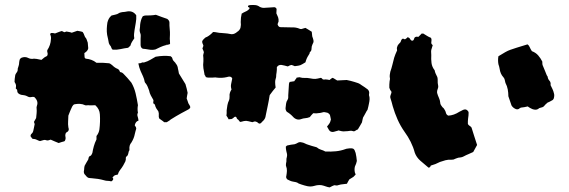

<svg xmlns="http://www.w3.org/2000/svg" viewBox="-20 -720 2349 792"><path d="M542 -657Q543 -641 540 -625.5Q537 -610 535 -596Q534 -588 533 -580Q532 -572 534 -562Q529 -555 524.5 -547.5Q520 -540 518 -532Q517 -530 514 -528Q511 -526 509 -523Q493 -521 477.5 -517.5Q462 -514 445 -515Q441 -518 440 -521.5Q439 -525 437 -529Q432 -534 429 -542Q428 -550 426 -558Q424 -566 422 -576Q420 -589 420.5 -601.5Q421 -614 423 -627Q425 -635 428.5 -642Q432 -649 440 -656Q446 -658 455 -659.5Q464 -661 471 -666Q474 -668 477.5 -668.5Q481 -669 484 -670Q489 -670 495 -671Q501 -672 506 -673Q529 -676 542 -657ZM681 -553Q682 -542 681.5 -539.5Q681 -537 670 -535L668 -536H667Q667 -534 668 -534H666Q665 -533 665 -533.5Q665 -534 665 -534Q653 -531 642 -526Q631 -521 621 -516Q608 -513 594.5 -515.5Q581 -518 569 -519Q560 -523 560 -535V-560Q560 -566 560.5 -571.5Q561 -577 559 -582Q555 -592 556.5 -600.5Q558 -609 558 -618Q559 -627 561.5 -636Q564 -645 569 -653Q572 -654 574.5 -655Q577 -656 578 -656Q589 -656 600.5 -656.5Q612 -657 623 -659Q629 -657 635 -654.5Q641 -652 647 -650Q654 -647 660 -645.5Q666 -644 670 -642Q679 -635 679 -627Q679 -621 679 -614.5Q679 -608 680 -601Q681 -594 681 -588Q681 -582 681 -576Q681 -570 680.5 -564.5Q680 -559 681 -553ZM551 -222Q540 -220 536 -204Q535 -203 538.5 -199Q542 -195 542 -189Q541 -185 539 -179Q537 -173 536 -167Q533 -150 522 -132Q512 -121 514 -103Q515 -101 511 -95Q511 -95 509.5 -88Q508 -81 505 -77L499 -72Q500 -71 499.5 -70Q499 -69 499 -68Q500 -62 497 -54Q495 -50 492.5 -45.5Q490 -41 488 -37Q482 -27 475.5 -19Q469 -11 466 0Q458 2 455.5 2.5Q453 3 447 8Q449 9 446 10.5Q443 12 444 13Q449 16 446 22Q442 28 438 28Q431 26 424 26Q417 26 411 24Q397 20 384 18Q371 16 357 15Q349 15 343 13Q336 8 332 2Q323 -5 327 -20Q327 -24 327.5 -28Q328 -32 329 -36Q333 -43 336.5 -49.5Q340 -56 344 -62Q346 -73 348 -74.5Q350 -76 353.5 -77.5Q357 -79 361 -89Q363 -102 367 -116.5Q371 -131 378 -145V-159Q383 -165 386 -172Q389 -179 390 -186Q392 -202 392.5 -217.5Q393 -233 392 -248Q391 -270 373 -286Q366 -286 358.5 -285.5Q351 -285 344 -286Q340 -286 337 -285.5Q334 -285 331 -286Q321 -291 310 -291.5Q299 -292 288 -290Q284 -289 282 -286.5Q280 -284 278 -281Q275 -274 272 -268Q269 -262 267 -256Q264 -249 262 -243Q262 -232 261 -220Q260 -208 262 -195Q268 -180 253 -173L251 -170Q248 -163 250 -155.5Q252 -148 248 -140Q247 -139 247 -138.5Q247 -138 245 -137Q240 -136 234 -134Q228 -132 222 -130Q213 -134 205 -137Q197 -140 189 -144Q185 -143 181 -141.5Q177 -140 173 -141Q166 -144 159 -142Q152 -140 145 -138Q138 -140 131.5 -143.5Q125 -147 117 -147Q114 -147 112.5 -149Q111 -151 106 -158Q106 -165 110.5 -168.5Q115 -172 117 -179Q118 -185 120 -193Q122 -201 123 -208Q122 -211 121.5 -213Q121 -215 120 -217Q123 -223 129 -233Q130 -242 131 -252.5Q132 -263 131 -273Q130 -276 132 -283Q140 -303 121 -320Q115 -321 108 -319.5Q101 -318 94 -322Q87 -326 80.5 -327Q74 -328 67 -329Q60 -331 55.5 -335Q51 -339 51 -347Q51 -349 49 -351.5Q47 -354 45 -355Q46 -359 46 -362.5Q46 -366 46 -369Q45 -374 40 -382Q40 -393 43 -411Q45 -416 49.5 -422Q54 -428 53 -436Q55 -443 57 -449Q59 -455 59 -462Q59 -466 60 -469Q61 -472 62 -476Q64 -479 69 -482Q83 -487 94 -482Q107 -475 120 -478Q122 -478 125.5 -477.5Q129 -477 131 -477Q136 -476 141 -475Q146 -474 151 -473Q154 -475 157 -478Q160 -481 163 -483Q166 -485 169 -486.5Q172 -488 174 -489Q178 -496 176 -502Q174 -508 175 -513Q189 -534 190 -558Q191 -563 190 -568.5Q189 -574 187 -578Q187 -584 194 -584Q197 -584 200 -583.5Q203 -583 207 -582Q213 -584 220 -587Q227 -590 235 -592Q237 -591 239.5 -590Q242 -589 245 -587Q247 -588 250 -588.5Q253 -589 254 -590Q259 -589 265 -588Q271 -587 276 -585Q289 -590 299 -593Q304 -592 310 -591Q316 -590 321 -588Q326 -581 328 -574Q330 -567 335 -562Q337 -559 338.5 -554Q340 -549 342 -544Q343 -538 343 -532Q343 -526 344 -521Q343 -514 338 -509Q333 -504 328 -501Q328 -495 328.5 -491Q329 -487 329 -483Q332 -478 334 -478Q346 -477 357 -473Q368 -469 378 -461H404Q411 -461 417 -460Q423 -459 430 -459Q434 -458 437 -455.5Q440 -453 443 -451Q454 -440 465 -436Q472 -433 475 -423Q479 -422 482 -421Q485 -420 489 -416Q497 -408 505.5 -398.5Q514 -389 522 -379Q534 -358 539.5 -334.5Q545 -311 549 -286Q546 -271 549 -255Q545 -248 547.5 -240.5Q550 -233 551 -225ZM765 -278Q764 -272 756 -268Q749 -264 742 -260.5Q735 -257 728 -253Q717 -247 706 -240.5Q695 -234 684 -227Q680 -223 676 -221Q672 -219 668 -216H657Q653 -220 647.5 -223.5Q642 -227 637 -231Q634 -237 635 -245Q636 -253 633 -261Q629 -266 625 -272.5Q621 -279 619 -288Q618 -290 616 -291.5Q614 -293 612 -294Q612 -297 612.5 -300Q613 -303 613 -307Q607 -317 602 -326.5Q597 -336 595 -347Q592 -355 589 -362.5Q586 -370 581 -376Q578 -379 577 -382Q575 -394 570 -405Q565 -416 560 -427Q554 -441 551 -457V-459Q551 -459 551.5 -458.5Q552 -458 553 -459Q558 -458 563.5 -461Q569 -464 573 -462Q590 -467 599.5 -473Q609 -479 622 -486Q639 -489 654.5 -489.5Q670 -490 684 -488Q690 -484 691 -479Q692 -474 695 -470Q697 -467 700.5 -464Q704 -461 705 -458Q713 -449 714 -437Q715 -433 716 -428Q717 -423 718 -417L745 -373Q748 -363 750 -355Q752 -347 754 -337Q753 -332 752 -326.5Q751 -321 750 -314Q752 -310 753.5 -304.5Q755 -299 757 -294Q759 -290 761.5 -286.5Q764 -283 765 -278Z M1273 -554Q1274 -548 1272.5 -544.5Q1271 -541 1269 -537Q1265 -529 1265 -519Q1265 -509 1258 -505Q1258 -499 1252 -491Q1248 -485 1245 -478Q1242 -471 1240 -463Q1224 -453 1218.5 -451Q1213 -449 1196 -447Q1193 -448 1190 -449.5Q1187 -451 1183 -452Q1182 -452 1180 -451.5Q1178 -451 1175 -450Q1174 -449 1171.5 -448Q1169 -447 1167 -446Q1160 -448 1154 -449.5Q1148 -451 1142 -452Q1129 -454 1122 -443Q1122 -438 1122 -432.5Q1122 -427 1121 -422Q1120 -417 1119.5 -412Q1119 -407 1119 -402Q1118 -398 1116.5 -392.5Q1115 -387 1115 -381Q1115 -376 1115.5 -370.5Q1116 -365 1117 -359Q1111 -352 1105.5 -345Q1100 -338 1095 -331Q1092 -328 1092 -325Q1089 -305 1084.5 -284Q1080 -263 1076 -243Q1075 -231 1065 -221Q1061 -218 1059 -215Q1057 -212 1052 -210Q1047 -210 1044 -213.5Q1041 -217 1036 -218Q1032 -220 1028.5 -218.5Q1025 -217 1021 -216Q1002 -221 995.5 -221.5Q989 -222 972 -217Q968 -218 966 -222Q964 -226 960 -228Q957 -230 956 -234Q955 -238 950 -239Q946 -237 943 -234Q940 -231 935 -229Q932 -229 929 -228.5Q926 -228 923 -228Q921 -232 919 -235.5Q917 -239 914 -243Q915 -248 915 -253Q915 -258 915 -265Q916 -275 918 -286Q920 -297 925 -307Q927 -312 927 -322Q926 -330 928.5 -337.5Q931 -345 935 -351Q931 -363 933.5 -374Q936 -385 938 -396Q935 -404 926 -404Q924 -404 921.5 -403.5Q919 -403 916 -402Q895 -397 873 -400Q869 -401 865 -400.5Q861 -400 858 -400H838Q835 -400 829 -402Q828 -405 827 -407Q826 -409 824 -411Q821 -425 819 -438.5Q817 -452 819 -467V-480Q819 -483 818.5 -486Q818 -489 818 -492Q819 -496 819.5 -498.5Q820 -501 821 -505Q820 -508 818.5 -512Q817 -516 815 -520Q816 -522 817 -525.5Q818 -529 819 -531Q819 -532 818.5 -533Q818 -534 818 -535Q812 -547 815 -552Q818 -557 826 -564Q828 -566 834 -568Q847 -575 859 -588Q867 -588 876 -586Q885 -584 893 -584Q902 -583 910.5 -582.5Q919 -582 928 -580Q936 -578 942 -579.5Q948 -581 954 -585Q956 -587 958 -588.5Q960 -590 962 -591Q973 -600 973 -613Q974 -617 973.5 -621Q973 -625 973 -629Q973 -648 977 -664Q979 -665 981 -666Q983 -667 984 -668Q991 -671 997.5 -674.5Q1004 -678 1008 -683Q1010 -686 1009.5 -687.5Q1009 -689 1004 -691Q1004 -691 1003.5 -691.5Q1003 -692 1003 -693V-696Q1008 -699 1012 -699Q1023 -700 1033 -699Q1043 -698 1051 -692Q1062 -686 1075 -688Q1084 -688 1092 -689Q1100 -690 1107 -690Q1117 -692 1121 -683Q1121 -679 1120.5 -674.5Q1120 -670 1120 -665Q1124 -657 1127 -649Q1130 -641 1129 -631Q1128 -629 1127 -626Q1126 -623 1125 -620Q1128 -609 1136 -608Q1147 -608 1159 -607.5Q1171 -607 1183 -607Q1201 -608 1217 -601Q1219 -600 1220.5 -600.5Q1222 -601 1223 -600Q1227 -601 1231 -602.5Q1235 -604 1240 -605Q1246 -601 1252.5 -597.5Q1259 -594 1266 -589Q1267 -584 1267 -579.5Q1267 -575 1268 -570Q1270 -566 1271 -561.5Q1272 -557 1273 -554ZM1503 -337Q1503 -335 1502.5 -332.5Q1502 -330 1502 -328Q1505 -319 1504.5 -310.5Q1504 -302 1502 -293Q1501 -287 1499.5 -281Q1498 -275 1496 -267Q1492 -262 1489 -255.5Q1486 -249 1481 -241Q1477 -236 1476 -229Q1475 -222 1473 -215Q1469 -208 1465 -201Q1461 -194 1456 -186Q1452 -185 1449.5 -183Q1447 -181 1443 -179Q1442 -179 1440 -178.5Q1438 -178 1436 -179Q1431 -181 1425 -180.5Q1419 -180 1414 -179Q1401 -178 1396 -178Q1391 -178 1376 -182Q1372 -180 1366.5 -179Q1361 -178 1356 -176Q1343 -174 1337 -184Q1335 -188 1333 -191Q1331 -194 1329 -198Q1333 -203 1336.5 -207.5Q1340 -212 1342 -217Q1344 -223 1345 -227Q1344 -232 1343 -237Q1342 -242 1341 -246Q1334 -256 1325 -256Q1316 -259 1309 -256Q1305 -255 1300 -254Q1295 -253 1290 -253Q1286 -252 1281.5 -252.5Q1277 -253 1272 -253Q1268 -249 1264 -244.5Q1260 -240 1258 -237Q1248 -233 1239.5 -232.5Q1231 -232 1223 -229Q1213 -225 1204 -228Q1195 -231 1189 -238Q1177 -251 1163 -259Q1157 -267 1158 -275Q1159 -283 1160 -292Q1161 -301 1166 -308Q1169 -313 1169 -317.5Q1169 -322 1169 -327Q1170 -339 1170.5 -350.5Q1171 -362 1172 -374Q1172 -376 1173 -378Q1174 -380 1175 -382Q1180 -383 1184.5 -383.5Q1189 -384 1194 -385Q1196 -389 1199.5 -393Q1203 -397 1204 -400Q1209 -400 1212 -401Q1215 -402 1217 -401Q1227 -398 1237.5 -398.5Q1248 -399 1258 -397Q1273 -394 1280.5 -394.5Q1288 -395 1304 -399Q1306 -398 1308 -396.5Q1310 -395 1311 -393Q1316 -391 1319.5 -392Q1323 -393 1327 -392Q1331 -392 1339 -390Q1342 -392 1345.5 -395Q1349 -398 1352 -399Q1357 -397 1362 -393.5Q1367 -390 1371 -388Q1380 -389 1390 -389Q1400 -389 1410 -390Q1426 -387 1442 -382Q1450 -380 1457.5 -377Q1465 -374 1471 -369Q1478 -365 1484 -360.5Q1490 -356 1497 -351Q1503 -345 1503 -337ZM1452 -56Q1451 -51 1449 -45Q1447 -39 1444 -33Q1441 -21 1444 -8Q1445 -7 1445.5 -4.5Q1446 -2 1447 0Q1441 7 1438 9.5Q1435 12 1421 20Q1419 24 1416 28.5Q1413 33 1411 38Q1404 39 1398 39.5Q1392 40 1386 41Q1382 42 1378 43Q1374 44 1371 45H1367Q1363 45 1359 44Q1355 45 1350.5 47.5Q1346 50 1340 53Q1332 52 1324 49Q1316 46 1307 44Q1292 42 1277.5 46.5Q1263 51 1248 48Q1242 47 1236 45Q1230 43 1223 41Q1221 40 1217.5 39Q1214 38 1212 37Q1207 33 1201 31.5Q1195 30 1188 29Q1182 28 1176.5 25.5Q1171 23 1165 20Q1163 16 1161 15Q1161 13 1160.5 10.5Q1160 8 1161 6Q1163 -5 1163.5 -15Q1164 -25 1160 -35Q1159 -38 1159.5 -41Q1160 -44 1160 -47Q1162 -53 1161.5 -59Q1161 -65 1163 -71Q1165 -78 1164 -84.5Q1163 -91 1161 -97Q1160 -101 1159.5 -106Q1159 -111 1159 -115Q1161 -117 1162.5 -118.5Q1164 -120 1165 -120Q1172 -122 1180 -123Q1188 -124 1195 -125Q1202 -127 1208.5 -131Q1215 -135 1223 -133Q1231 -132 1237.5 -128.5Q1244 -125 1251 -123Q1259 -120 1266.5 -118Q1274 -116 1281 -114Q1283 -113 1284.5 -113Q1286 -113 1287 -112Q1295 -105 1304 -102.5Q1313 -100 1322 -95Q1345 -94 1365.5 -96Q1386 -98 1405 -105Q1410 -107 1413.5 -107Q1417 -107 1421 -108Q1433 -109 1438 -106Q1443 -103 1447 -89Q1449 -81 1450 -73Q1451 -65 1452 -56Z M1948 -122Q1944 -115 1940 -107.5Q1936 -100 1932 -93Q1922 -88 1912 -84Q1902 -80 1893 -75Q1890 -73 1887.5 -72.5Q1885 -72 1882 -71Q1879 -70 1875 -70Q1871 -70 1866 -68Q1863 -67 1859 -65.5Q1855 -64 1851 -62Q1849 -62 1846 -61.5Q1843 -61 1841 -61Q1829 -62 1817.5 -59Q1806 -56 1795 -52Q1776 -42 1757 -37Q1757 -36 1756 -35Q1755 -34 1755 -32Q1750 -27 1747 -29Q1739 -36 1730.5 -43Q1722 -50 1714 -57Q1698 -71 1691 -90Q1685 -113 1674 -135Q1663 -157 1649 -176Q1632 -200 1620 -227Q1608 -254 1600 -282Q1598 -290 1595.5 -299Q1593 -308 1590 -317Q1589 -323 1591.5 -328.5Q1594 -334 1595 -340Q1594 -345 1590 -348Q1589 -351 1588 -353Q1587 -355 1586 -358Q1586 -365 1586 -371Q1586 -377 1587 -384Q1588 -389 1588.5 -393Q1589 -397 1588 -400Q1587 -406 1588 -412Q1589 -418 1590 -424Q1595 -438 1598.5 -452.5Q1602 -467 1606 -482Q1608 -489 1611 -496Q1614 -503 1618 -512Q1618 -514 1617.5 -517Q1617 -520 1617 -522Q1618 -527 1620 -531.5Q1622 -536 1632 -546L1634 -551Q1636 -559 1643 -561Q1645 -558 1651 -558Q1653 -560 1656 -561.5Q1659 -563 1660 -566Q1668 -566 1671 -560Q1674 -554 1679 -552Q1686 -552 1687.5 -558.5Q1689 -565 1693 -567Q1696 -569 1699.5 -568.5Q1703 -568 1706 -568L1720 -582Q1723 -581 1724.5 -581.5Q1726 -582 1727 -581Q1734 -577 1740 -573Q1746 -569 1753 -566Q1760 -565 1760 -555Q1759 -549 1759 -543.5Q1759 -538 1765 -534Q1764 -529 1762 -524Q1760 -519 1759 -514Q1758 -509 1758.5 -503.5Q1759 -498 1759 -493Q1758 -476 1760 -460Q1762 -444 1773 -430Q1774 -423 1777 -416.5Q1780 -410 1784 -402Q1786 -395 1785.5 -386.5Q1785 -378 1787 -369Q1789 -361 1785.5 -353Q1782 -345 1783 -337Q1786 -326 1790.5 -316.5Q1795 -307 1796 -296Q1796 -291 1799 -286.5Q1802 -282 1805 -278Q1808 -276 1810 -273.5Q1812 -271 1813 -269Q1818 -262 1819.5 -254.5Q1821 -247 1829 -243Q1852 -244 1875 -259Q1880 -261 1885 -264Q1890 -267 1894 -268Q1904 -271 1911 -261Q1913 -259 1913 -255Q1913 -249 1912.5 -243.5Q1912 -238 1911 -232Q1910 -226 1910 -220.5Q1910 -215 1910 -209Q1912 -204 1916.5 -201.5Q1921 -199 1925 -194Q1930 -177 1936 -159Q1942 -141 1948 -122ZM2265 -335Q2268 -326 2264 -313Q2263 -312 2262 -310Q2261 -308 2259 -307Q2255 -305 2250 -302Q2245 -299 2239 -297Q2234 -293 2230 -289Q2226 -285 2223 -281Q2218 -277 2211 -276Q2204 -275 2199 -270Q2190 -265 2176 -270Q2172 -272 2167 -274.5Q2162 -277 2157 -281Q2150 -279 2143 -278Q2136 -277 2128 -276Q2127 -275 2126 -274.5Q2125 -274 2123 -273Q2117 -267 2108 -270Q2096 -275 2090 -285L2077 -323Q2077 -337 2074.5 -351Q2072 -365 2065 -378Q2064 -381 2063.5 -384Q2063 -387 2062 -391Q2061 -395 2059.5 -397.5Q2058 -400 2056 -402Q2044 -415 2041 -436Q2040 -441 2039 -445.5Q2038 -450 2036 -455Q2033 -472 2036 -488Q2054 -499 2064.5 -505Q2075 -511 2085 -514.5Q2095 -518 2110.5 -523Q2126 -528 2156 -537Q2162 -533 2165 -525.5Q2168 -518 2174 -509Q2190 -503 2200 -491.5Q2210 -480 2217 -466Q2217 -455 2218 -452Q2220 -446 2223 -440Q2226 -434 2228 -428Q2231 -422 2233 -415.5Q2235 -409 2239 -404Q2240 -394 2246.5 -387Q2253 -380 2251 -369Q2255 -361 2259 -352.5Q2263 -344 2265 -335Z"/></svg>

Font: Daruma Drop One
Style: Regular
Weight: 400
Designer: Maniackers Design
Version: Version 1.000